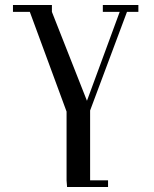

<svg xmlns="http://www.w3.org/2000/svg" viewBox="-20 -459 619 773"><path d="M32.2 -411.1V-439H189V-411.1L330.1 -53.2L461.9 -411.1H394V-439H537.1V-411.1H491.2L342.8 -14.2V267.1H415V293.9H250L248 267.1V-9.8L100.1 -411.1Z"/></svg>

Font: Dehuti Alt
Style: Bold
Weight: 700
Version: Version 1.2